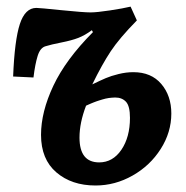

<svg xmlns="http://www.w3.org/2000/svg" viewBox="-20 -551 568 585"><path d="M261.2 -293.9Q286.6 -306.2 302.5 -313Q318.4 -319.8 341.3 -325.4Q364.3 -331.1 386.2 -331.1Q440.9 -331.1 471.4 -295.2Q502 -259.3 502 -205.1Q502 -147.9 469.7 -97.2Q437.5 -46.4 384 -16.1Q330.6 14.2 271 14.2Q198.2 14.2 151.6 -25.9Q105 -65.9 105 -140.1Q105 -210 142.6 -289.8Q180.2 -369.6 263.2 -453.1L259.8 -459Q238.8 -443.4 218.5 -435.5Q198.2 -427.7 167.2 -421.6Q136.2 -415.5 119.1 -410.2Q102.5 -405.8 94.7 -380.6Q86.9 -355.5 82 -314.9L20 -317.9Q24.4 -428.7 40.5 -477.8Q56.6 -526.9 90.8 -526.9Q100.1 -526.9 167.2 -520Q234.4 -513.2 255.9 -513.2Q274.9 -513.2 315.2 -519.3Q355.5 -525.4 377.9 -530.8L397 -488.8Q343.8 -434.6 317.4 -394.8Q291 -355 261.2 -293.9ZM242.2 -229Q222.2 -176.8 222.2 -131.8Q222.2 -56.2 282.2 -56.2Q323.7 -56.2 349.9 -94.7Q376 -133.3 376 -191.9Q376 -228 363.8 -241Q351.6 -253.9 331.1 -253.9Q326.2 -253.9 321 -253.4Q315.9 -252.9 311.5 -252.4Q307.1 -252 301.5 -250.5Q295.9 -249 292.2 -248Q288.6 -247.1 282.7 -245.1Q276.9 -243.2 273.9 -242.2Q271 -241.2 264.9 -238.8Q258.8 -236.3 257.1 -235.6Q255.4 -234.9 249.3 -232.2Q243.2 -229.5 242.2 -229Z"/></svg>

Font: Literata Book
Style: Bold Italic
Weight: 700
Italic angle: -3°
Designer: Latin by Veronika Burian and Jose Scaglione. Greek by Irene Vlachou. Cyrillic by Vera Evstafieva
Foundry: TypeTogether
Version: Version 1.003;PS 001.003;hotconv 1.0.88;makeotf.lib2.5.64775